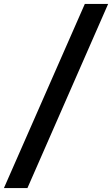

<svg xmlns="http://www.w3.org/2000/svg" viewBox="-100 -760 572 980"><path d="M-80 200 333 -740H452L40 200Z"/></svg>

Font: Livvic SemiBold
Style: Italic
Weight: 600
Italic angle: -10°
Designer: Jacques Le Bailly, Baron von Fonthausen
Version: Version 1.001; ttfautohint (v1.8.2)